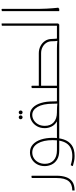

<svg xmlns="http://www.w3.org/2000/svg" viewBox="734 -1525 991 2499"><g transform="rotate(-90 1229.5 -275.5)"><path d="M0 200V170Q83 170 122.5 120.5Q162 71 162 -35V-358L189 -362L192 -354V-35Q192 36 173.5 89Q155 142 113 171Q71 200 0 200Z M522 0Q447 0 402 -28Q357 -56 337 -99.5Q317 -143 317 -189Q317 -246 341.5 -289.5Q366 -333 407 -357Q448 -381 496 -381Q558 -381 600 -342Q642 -303 663.5 -236Q685 -169 685 -84H655Q655 -208 612 -279.5Q569 -351 494 -351Q453 -351 419.5 -330Q386 -309 366.5 -271.5Q347 -234 347 -186Q347 -114 393 -72Q439 -30 524 -30H771V0ZM449 200Q413 200 381.5 193.5Q350 187 317 177L327 151H335Q368 161 395 165.5Q422 170 449 170Q553 170 604 107.5Q655 45 655 -84H685Q685 -5 663.5 59.5Q642 124 590.5 162Q539 200 449 200ZM771 0V-30Q783 -30 787 -26Q791 -22 791 -15Q791 -8 787 -4Q783 0 771 0Z M952 -477Q942 -477 934.5 -484.5Q927 -492 927 -502Q927 -513 934.5 -520Q942 -527 952 -527Q963 -527 970 -520Q977 -513 977 -502Q977 -492 970 -484.5Q963 -477 952 -477ZM1016 -477Q1006 -477 998.5 -484.5Q991 -492 991 -502Q991 -513 998.5 -520Q1006 -527 1016 -527Q1027 -527 1034 -520Q1041 -513 1041 -502Q1041 -492 1034 -484.5Q1027 -477 1016 -477Z M1134 0V-30H1247V0ZM1247 0V-30Q1259 -30 1263 -26Q1267 -22 1267 -15Q1267 -8 1263 -4Q1259 0 1247 0ZM771 0V-30H1036Q1061 -30 1085.5 -28.5Q1110 -27 1126 -25Q1142 -23 1142 -23L1131 -24Q1130 -38 1129.5 -53.5Q1129 -69 1129 -84Q1128 -212 1088 -281.5Q1048 -351 983 -351Q949 -351 916 -331.5Q883 -312 862 -275.5Q841 -239 841 -187Q841 -114 887 -72Q933 -30 1016 -30V-5Q941 -5 896 -32Q851 -59 831 -101.5Q811 -144 811 -188Q811 -246 835.5 -289Q860 -332 900 -356.5Q940 -381 984 -381Q1041 -381 1080 -342Q1119 -303 1139 -236Q1159 -169 1159 -84Q1159 -67 1160 -47.5Q1161 -28 1162 -14L1147 0ZM771 0Q761 0 756 -5Q751 -10 751 -15Q751 -21 756 -25.5Q761 -30 771 -30Z M1952 0V-30H2058V0ZM2058 0V-30Q2070 -30 2074 -26Q2078 -22 2078 -15Q2078 -8 2074 -4Q2070 0 2058 0ZM1333 0V-358L1360 -362L1363 -354V0ZM1247 0V-30H1403V0ZM1247 0Q1237 0 1232 -5Q1227 -10 1227 -15Q1227 -21 1232 -25.5Q1237 -30 1247 -30ZM1360 -236V-266H1741V-236ZM1360 0V-30H1741V0ZM1942 -97Q1942 -136 1921.5 -167.5Q1901 -199 1865.5 -217.5Q1830 -236 1786 -236H1669V-247L1671 -266H1786Q1837 -266 1879.5 -244Q1922 -222 1947 -184Q1972 -146 1972 -97ZM1588 0 1585 -6 1598 -30H1700V0ZM1598 0V-30H1849Q1874 -30 1898.5 -28.5Q1923 -27 1939 -25Q1955 -23 1955 -23V0ZM1661 -236 1658 -242 1671 -266H1773V-236ZM1951 0Q1949 -13 1945.5 -36Q1942 -59 1942 -97H1972Q1972 -64 1975 -45Q1978 -26 1980 -14L1965 0Z M2144 0V-747L2171 -751L2174 -743V-14L2159 0ZM2058 0V-30H2152V0ZM2058 0Q2048 0 2043 -5Q2038 -10 2038 -15Q2038 -21 2043 -25.5Q2048 -30 2058 -30Z M2334 0V-747L2361 -751L2364 -743V-247Q2364 -206 2366.5 -165Q2369 -124 2371.5 -89.5Q2374 -55 2376.5 -34.5Q2379 -14 2379 -14L2364 0Z"/></g></svg>

Font: Fustat ExtraLight
Style: Regular
Weight: 250
Designer: Mohamed Gaber, Khaled Hosny, Laura Garcia Mut
Foundry: Kief Type Foundry, Alif Type Foundry, Hard Type Foundry
Version: Version 1.007